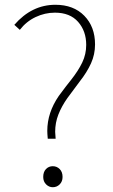

<svg xmlns="http://www.w3.org/2000/svg" viewBox="-20 -771 475 804"><path d="M178 -223Q178 -299 226 -369Q260 -415 278 -437Q308 -475 324.5 -509.5Q341 -544 341 -583Q341 -641 307 -679.5Q273 -718 210 -718Q168 -718 129 -699.5Q90 -681 63 -646L40 -667Q113 -751 212 -751Q288 -751 333 -705Q378 -659 378 -585Q378 -543 361 -505.5Q344 -468 314 -430Q289 -397 262 -360Q238 -326 224.5 -291.5Q211 -257 211 -219Q211 -210 213 -190H180Q178 -212 178 -223ZM161 -30Q161 -51 172.5 -63Q184 -75 201 -75Q218 -75 230 -63Q242 -51 242 -30Q242 -11 230 1Q218 13 201 13Q185 13 173 1Q161 -11 161 -30Z"/></svg>

Font: Merged Yaku Han JP Thin
Style: Regular
Weight: 250
Designer: Ryoko NISHIZUKA 西塚涼子 (kana, bopomofo & ideographs); Paul D. Hunt (Latin, Greek & Cyrillic); Sandoll Communications 산돌커뮤니
Foundry: Adobe
Version: Version 2.004